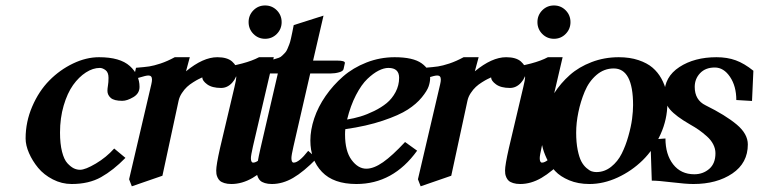

<svg xmlns="http://www.w3.org/2000/svg" viewBox="-20 -651 2735 692"><path d="M238.3 12.2Q202.6 12.2 170.4 -4.4Q138.2 -21 117.4 -46.1Q96.7 -71.3 84.5 -99.4Q72.3 -127.4 72.3 -151.9Q72.3 -211.9 96.2 -267.3Q120.1 -322.8 158 -361.1Q195.8 -399.4 243.2 -422.1Q290.5 -444.8 336.9 -444.8Q412.6 -444.8 447.8 -413.1Q482.9 -381.3 482.9 -337.9Q482.9 -314 460.4 -300.8Q438 -287.6 420.9 -287.6Q391.1 -287.6 379.2 -298.1Q367.2 -308.6 367.2 -323.7Q367.2 -331.5 369.1 -342.8Q371.1 -354 371.1 -370.6Q371.1 -390.1 360.4 -398.2Q349.6 -406.2 339.8 -406.2Q314.9 -406.2 289.6 -389.9Q264.2 -373.5 243.4 -344.5Q222.7 -315.4 209.5 -270.5Q196.3 -225.6 196.3 -173.3Q196.3 -132.8 203.6 -104.2Q210.9 -75.7 222.9 -62.7Q234.9 -49.8 245.8 -44.4Q256.8 -39.1 268.6 -39.1Q287.6 -39.1 325.4 -61.5Q363.3 -84 391.6 -115.7L432.1 -82Q388.2 -37.1 344.2 -12.5Q300.3 12.2 238.3 12.2Z M623.5 -287.1 565.4 -17.6 455.1 20.5 445.3 -4.9 525.4 -347.2Q527.8 -357.4 527.8 -364.3Q527.8 -378.9 515.1 -378.9Q510.3 -378.9 502.2 -377Q494.1 -375 481.9 -371.3Q469.7 -367.7 460.9 -365.7L470.2 -406.7Q501.5 -409.2 517.8 -411.6Q534.2 -414.1 558.6 -422.1Q583 -430.2 609.9 -444.8H664.1L650.4 -394Q711.9 -444.8 763.2 -444.8Q798.8 -444.8 816.4 -429.4Q834 -414.1 834 -394Q834 -372.1 816.9 -353Q799.8 -334 776.9 -334Q744.6 -334 726.8 -346.9Q709 -359.9 709 -372.1Q701.7 -368.7 695.6 -365.7Q689.5 -362.8 676.5 -354.7Q663.6 -346.7 654.1 -337.9Q644.5 -329.1 635.5 -315.4Q626.5 -301.8 623.5 -287.1Z M893.3 -528.8Q876 -546.4 876 -571.3Q876 -596.2 893.3 -613.8Q910.6 -631.3 935.5 -631.3Q960.4 -631.3 977.8 -613.8Q995.1 -596.2 995.1 -571.3Q995.1 -546.4 977.8 -528.8Q960.4 -511.2 935.5 -511.2Q910.6 -511.2 893.3 -528.8ZM814 12.2Q799.3 12.2 788.6 8.8Q777.8 5.4 772.5 0.5Q767.1 -4.4 763.9 -11.7Q760.7 -19 760 -24.4Q759.3 -29.8 759.3 -36.6Q759.3 -56.2 772.9 -116.7L825.2 -337.9Q831.5 -364.7 831.5 -372.1Q831.5 -378.4 827.1 -378.4Q811 -377.9 765.6 -364.7L766.1 -405.8Q865.2 -418.9 913.6 -444.8H966.8L891.6 -123Q884.3 -90.3 884.3 -81.1Q884.3 -64.9 892.6 -64.9Q911.6 -64.9 944.8 -107.4L975.6 -80.1Q928.2 -31.7 890.4 -9.8Q852.5 12.2 814 12.2Z M918.9 -116.7 981.4 -386.2H912.1L922.4 -432.6Q936 -432.6 947.3 -433.6Q958.5 -434.6 968 -437.5Q977.5 -440.4 984.6 -442.6Q991.7 -444.8 997.8 -451.2Q1003.9 -457.5 1008.1 -461.7Q1012.2 -465.8 1016.4 -475.8Q1020.5 -485.8 1022.9 -491.9Q1025.4 -498 1028.6 -512Q1031.7 -525.9 1033.4 -534.4Q1035.2 -543 1038.6 -560.5L1146 -594.7L1108.4 -432.6H1195.3Q1223.1 -432.6 1223.1 -424.3L1218.3 -402.3Q1216.8 -394.5 1202.1 -390.4Q1187.5 -386.2 1171.4 -386.2H1098.1L1037.6 -123Q1030.3 -91.3 1030.3 -81.1Q1030.3 -64.9 1038.6 -64.9Q1057.6 -64.9 1090.8 -107.4L1121.6 -80.1Q1074.2 -31.7 1036.4 -9.8Q998.5 12.2 960 12.2Q945.3 12.2 934.6 8.8Q923.8 5.4 918.5 0.5Q913.1 -4.4 909.9 -11.7Q906.7 -19 906 -24.4Q905.3 -29.8 905.3 -36.6Q905.3 -57.6 918.9 -116.7Z M1418.5 -370.6Q1418.5 -406.2 1379.9 -406.2Q1363.8 -406.2 1344.5 -396.5Q1325.2 -386.7 1304 -366.5Q1282.7 -346.2 1262.9 -308.1Q1243.2 -270 1231 -220.2Q1255.4 -224.1 1279.1 -231.2Q1302.7 -238.3 1328.6 -251Q1354.5 -263.7 1373.8 -279.5Q1393.1 -295.4 1405.8 -319.3Q1418.5 -343.3 1418.5 -370.6ZM1530.3 -369.6Q1530.3 -356 1524.9 -339.8Q1519.5 -323.7 1500.2 -300Q1481 -276.4 1449.7 -256.1Q1418.5 -235.8 1359.9 -216.1Q1301.3 -196.3 1224.6 -185.5Q1223.6 -178.2 1223.6 -166.5Q1223.6 -106.4 1247.1 -74.7Q1270.5 -43 1300.3 -43Q1327.1 -43 1360.6 -66.4Q1394 -89.8 1439.9 -139.2L1483.4 -107.9Q1397 12.2 1264.6 12.2Q1182.1 12.2 1140.4 -31.5Q1098.6 -75.2 1098.6 -144.5Q1098.6 -182.6 1112.5 -224.4Q1126.5 -266.1 1153.6 -305.2Q1180.7 -344.2 1216.6 -375.5Q1252.4 -406.7 1301 -425.8Q1349.6 -444.8 1402.3 -444.8Q1468.8 -444.8 1499.5 -422.9Q1530.3 -400.9 1530.3 -369.6Z M1664.6 -287.1 1606.4 -17.6 1496.1 20.5 1486.3 -4.9 1566.4 -347.2Q1568.8 -357.4 1568.8 -364.3Q1568.8 -378.9 1556.2 -378.9Q1551.3 -378.9 1543.2 -377Q1535.2 -375 1522.9 -371.3Q1510.7 -367.7 1502 -365.7L1511.2 -406.7Q1542.5 -409.2 1558.8 -411.6Q1575.2 -414.1 1599.6 -422.1Q1624 -430.2 1650.9 -444.8H1705.1L1691.4 -394Q1752.9 -444.8 1804.2 -444.8Q1839.8 -444.8 1857.4 -429.4Q1875 -414.1 1875 -394Q1875 -372.1 1857.9 -353Q1840.8 -334 1817.9 -334Q1785.6 -334 1767.8 -346.9Q1750 -359.9 1750 -372.1Q1742.7 -368.7 1736.6 -365.7Q1730.5 -362.8 1717.5 -354.7Q1704.6 -346.7 1695.1 -337.9Q1685.5 -329.1 1676.5 -315.4Q1667.5 -301.8 1664.6 -287.1Z M1934.3 -528.8Q1917 -546.4 1917 -571.3Q1917 -596.2 1934.3 -613.8Q1951.7 -631.3 1976.6 -631.3Q2001.5 -631.3 2018.8 -613.8Q2036.1 -596.2 2036.1 -571.3Q2036.1 -546.4 2018.8 -528.8Q2001.5 -511.2 1976.6 -511.2Q1951.7 -511.2 1934.3 -528.8ZM1855 12.2Q1840.3 12.2 1829.6 8.8Q1818.8 5.4 1813.5 0.5Q1808.1 -4.4 1804.9 -11.7Q1801.8 -19 1801 -24.4Q1800.3 -29.8 1800.3 -36.6Q1800.3 -56.2 1814 -116.7L1866.2 -337.9Q1872.6 -364.7 1872.6 -372.1Q1872.6 -378.4 1868.2 -378.4Q1852.1 -377.9 1806.6 -364.7L1807.1 -405.8Q1906.2 -418.9 1954.6 -444.8H2007.8L1932.6 -123Q1925.3 -90.3 1925.3 -81.1Q1925.3 -64.9 1933.6 -64.9Q1952.6 -64.9 1985.8 -107.4L2016.6 -80.1Q1969.2 -31.7 1931.4 -9.8Q1893.6 12.2 1855 12.2Z M2129.4 -30.8Q2158.7 -30.8 2182.6 -49.8Q2206.5 -68.8 2220.7 -97.2Q2234.9 -125.5 2244.6 -159.9Q2254.4 -194.3 2258.1 -222.4Q2261.7 -250.5 2261.7 -272Q2261.7 -404.3 2191.9 -404.3Q2157.2 -404.3 2129.9 -380.9Q2102.5 -357.4 2087.4 -321Q2072.3 -284.7 2064.5 -246.3Q2056.6 -208 2056.6 -172.9Q2056.6 -137.7 2062 -110.8Q2067.4 -84 2075.2 -69.3Q2083 -54.7 2093.8 -45.4Q2104.5 -36.1 2112.8 -33.4Q2121.1 -30.8 2129.4 -30.8ZM1930.2 -164.6Q1930.2 -201.2 1941.9 -239.7Q1953.6 -278.3 1977.3 -314.9Q2001 -351.6 2033.7 -380.6Q2066.4 -409.7 2112.3 -427.2Q2158.2 -444.8 2210 -444.8Q2250 -444.8 2281.2 -434.3Q2312.5 -423.8 2331.8 -407.2Q2351.1 -390.6 2363.5 -368.2Q2376 -345.7 2380.6 -324Q2385.3 -302.2 2385.3 -278.8Q2385.3 -221.2 2360.6 -166.7Q2335.9 -112.3 2296.4 -73.5Q2256.8 -34.7 2206.1 -11.2Q2155.3 12.2 2104.5 12.2Q2063.5 12.2 2031.5 -1.2Q1999.5 -14.6 1981 -34.4Q1962.4 -54.2 1950.4 -79.6Q1938.5 -105 1934.3 -125.7Q1930.2 -146.5 1930.2 -164.6Z M2479 12.2Q2452.1 12.2 2402.1 6.1Q2352.1 0 2329.1 0L2324.2 -147.9L2378.4 -151.9Q2378.4 -94.2 2406.2 -58.6Q2434.1 -22.9 2482.4 -22.9Q2513.7 -22.9 2536.1 -42.2Q2558.6 -61.5 2558.6 -98.6Q2558.6 -115.2 2550.5 -130.9Q2542.5 -146.5 2527.6 -159.7Q2512.7 -172.9 2499.3 -182.4Q2485.8 -191.9 2466.8 -202.6Q2416 -231.9 2395.3 -255.9Q2374.5 -279.8 2374.5 -312Q2374.5 -374 2428.7 -409.4Q2482.9 -444.8 2562.5 -444.8Q2601.1 -444.8 2631.8 -433.6Q2662.6 -422.4 2695.3 -396L2690.4 -287.1L2633.8 -290.5Q2633.8 -340.3 2611.1 -374Q2588.4 -407.7 2556.2 -407.7Q2522.5 -407.7 2503.2 -387.2Q2483.9 -366.7 2483.9 -337.9Q2483.9 -290.5 2522.9 -271.5Q2595.2 -235.8 2635.3 -202.1Q2675.3 -168.5 2675.3 -130.4Q2675.3 -63.5 2619.4 -25.6Q2563.5 12.2 2479 12.2Z"/></svg>

Font: LL
Style: Bold Italic
Weight: 700
Italic angle: -11.5°
Designer: Philipp H. Poll
Foundry: Philipp H. Poll
Version: Version 2.7.x